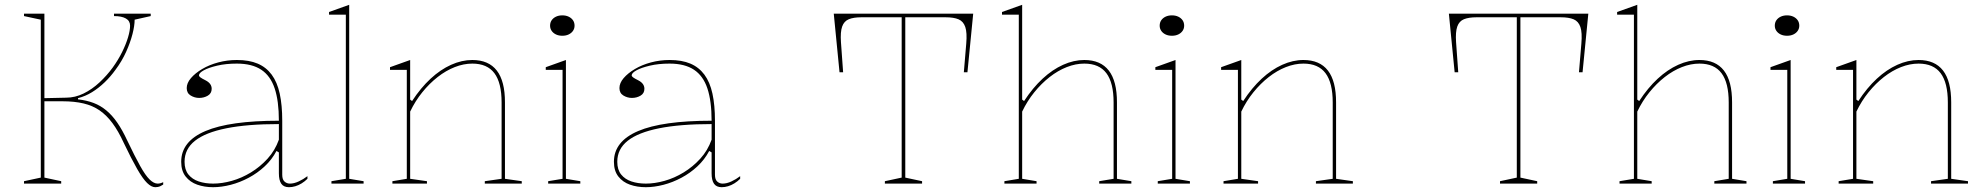

<svg xmlns="http://www.w3.org/2000/svg" viewBox="-20 -765 8260 800"><path d="M627 15Q611 15 593 -2.5Q575 -20 551.5 -61Q528 -102 495 -171Q473 -219 448.5 -252Q424 -285 395 -305Q366 -325 328 -334Q290 -343 241 -343H165V-25L235 -10V0H80V-10L150 -25V-683L80 -698V-708H165V-356Q188 -356 210.5 -357Q233 -358 255 -358Q293 -358 328.5 -375.5Q364 -393 395 -422Q426 -451 450 -484Q473 -516 489 -548.5Q505 -581 513.5 -609.5Q522 -638 522 -658Q522 -678 504.5 -688Q487 -698 455 -698V-708H608V-698L541 -683Q541 -658 532 -623Q523 -588 505.5 -549Q488 -510 461 -474Q441 -446 416 -422Q391 -398 363.5 -381Q336 -364 305 -356V-351Q341 -347 370 -336Q399 -325 423.5 -304.5Q448 -284 469 -253.5Q490 -223 510 -180Q542 -113 564 -73.5Q586 -34 603.5 -17Q621 0 637 0Q648 0 660 -6V4Q654 8 648.5 10.5Q643 13 637.5 14Q632 15 627 15Z M967 -515Q1018 -515 1053.5 -500Q1089 -485 1112 -454Q1135 -423 1145.5 -375Q1156 -327 1156 -262V-37Q1156 -17 1165.5 -8.5Q1175 0 1188 0Q1205 0 1224.5 -9Q1244 -18 1261 -31V-20Q1250 -9 1237 -1Q1224 7 1210.5 11Q1197 15 1184 15Q1162 15 1152 0.5Q1142 -14 1142 -43Q1142 -76 1142 -91.5Q1142 -107 1142 -114.5Q1142 -122 1142 -130L1132 -136Q1113 -100 1083 -72Q1053 -44 1016.5 -24.5Q980 -5 941.5 5Q903 15 868 15Q832 15 802 4.5Q772 -6 753.5 -29.5Q735 -53 735 -91Q735 -176 836 -219Q937 -262 1142 -262Q1142 -344 1124.5 -396.5Q1107 -449 1068.5 -474.5Q1030 -500 967 -500Q921 -500 885 -491.5Q849 -483 829 -472Q809 -461 809 -451Q809 -447 815 -442.5Q821 -438 837 -430Q862 -417 862 -395Q862 -376 846 -366.5Q830 -357 810 -357Q791 -357 774.5 -367Q758 -377 758 -398Q758 -419 775.5 -439.5Q793 -460 822.5 -477.5Q852 -495 889.5 -505Q927 -515 967 -515ZM1142 -248Q1011 -248 923.5 -230.5Q836 -213 792.5 -178.5Q749 -144 749 -91Q749 -58 765 -38Q781 -18 808 -9Q835 0 868 0Q905 0 946 -11.5Q987 -23 1025.5 -46.5Q1064 -70 1095 -104Q1126 -138 1142 -183Z M1435 -20 1495 -10V0H1361V-10L1421 -20V-704H1351V-715L1435 -745Z M2154 -10V0H2000V-10L2070 -20V-338Q2070 -420 2040 -460Q2010 -500 1948 -500Q1912 -500 1875 -485.5Q1838 -471 1803.5 -444Q1769 -417 1739.5 -380.5Q1710 -344 1689 -300V-20L1759 -10V0H1615V-10L1675 -20V-474H1605V-485L1689 -515V-350L1697 -344Q1733 -399 1774 -437Q1815 -475 1859.5 -495Q1904 -515 1948 -515Q1982 -515 2007.5 -504Q2033 -493 2050 -471Q2067 -449 2075.5 -416Q2084 -383 2084 -338V-20Z M2323 -616Q2308 -616 2296.5 -621.5Q2285 -627 2278.5 -636.5Q2272 -646 2272 -658Q2272 -671 2278.5 -680.5Q2285 -690 2296.5 -695.5Q2308 -701 2323 -701Q2338 -701 2349.5 -695.5Q2361 -690 2367.5 -680.5Q2374 -671 2374 -658Q2374 -646 2367.5 -636.5Q2361 -627 2349.5 -621.5Q2338 -616 2323 -616ZM2264 0V-10L2324 -20V-474H2254V-485L2338 -515V-20L2398 -10V0Z M2770 -515Q2821 -515 2856.5 -500Q2892 -485 2915 -454Q2938 -423 2948.5 -375Q2959 -327 2959 -262V-37Q2959 -17 2968.5 -8.5Q2978 0 2991 0Q3008 0 3027.5 -9Q3047 -18 3064 -31V-20Q3053 -9 3040 -1Q3027 7 3013.5 11Q3000 15 2987 15Q2965 15 2955 0.5Q2945 -14 2945 -43Q2945 -76 2945 -91.5Q2945 -107 2945 -114.5Q2945 -122 2945 -130L2935 -136Q2916 -100 2886 -72Q2856 -44 2819.5 -24.5Q2783 -5 2744.5 5Q2706 15 2671 15Q2635 15 2605 4.5Q2575 -6 2556.5 -29.5Q2538 -53 2538 -91Q2538 -176 2639 -219Q2740 -262 2945 -262Q2945 -344 2927.5 -396.5Q2910 -449 2871.5 -474.5Q2833 -500 2770 -500Q2724 -500 2688 -491.5Q2652 -483 2632 -472Q2612 -461 2612 -451Q2612 -447 2618 -442.5Q2624 -438 2640 -430Q2665 -417 2665 -395Q2665 -376 2649 -366.5Q2633 -357 2613 -357Q2594 -357 2577.5 -367Q2561 -377 2561 -398Q2561 -419 2578.5 -439.5Q2596 -460 2625.5 -477.5Q2655 -495 2692.5 -505Q2730 -515 2770 -515ZM2945 -248Q2814 -248 2726.5 -230.5Q2639 -213 2595.5 -178.5Q2552 -144 2552 -91Q2552 -58 2568 -38Q2584 -18 2611 -9Q2638 0 2671 0Q2708 0 2749 -11.5Q2790 -23 2828.5 -46.5Q2867 -70 2898 -104Q2929 -138 2945 -183Z M3667 0V-10L3737 -25V-693H3569Q3537 -693 3517 -685Q3497 -677 3489 -654.5Q3481 -632 3484 -589L3493 -464H3478L3454 -708H4035L4011 -464H3996L4006 -583Q4010 -629 4002 -652.5Q3994 -676 3974 -684.5Q3954 -693 3920 -693H3752V-25L3822 -10V0Z M4694 -10V0H4560V-10L4620 -20V-338Q4620 -420 4590 -460Q4560 -500 4498 -500Q4462 -500 4425 -485.5Q4388 -471 4353.5 -444Q4319 -417 4289.5 -380.5Q4260 -344 4239 -300V-20L4299 -10V0H4165V-10L4225 -20V-704H4155V-715L4239 -745V-350L4247 -344Q4283 -399 4324 -437Q4365 -475 4409.5 -495Q4454 -515 4498 -515Q4532 -515 4557.5 -504Q4583 -493 4600 -471Q4617 -449 4625.5 -416Q4634 -383 4634 -338V-20Z M4863 -616Q4848 -616 4836.5 -621.5Q4825 -627 4818.5 -636.5Q4812 -646 4812 -658Q4812 -671 4818.5 -680.5Q4825 -690 4836.5 -695.5Q4848 -701 4863 -701Q4878 -701 4889.5 -695.5Q4901 -690 4907.5 -680.5Q4914 -671 4914 -658Q4914 -646 4907.5 -636.5Q4901 -627 4889.5 -621.5Q4878 -616 4863 -616ZM4804 0V-10L4864 -20V-474H4794V-485L4878 -515V-20L4938 -10V0Z M5617 -10V0H5463V-10L5533 -20V-338Q5533 -420 5503 -460Q5473 -500 5411 -500Q5375 -500 5338 -485.5Q5301 -471 5266.5 -444Q5232 -417 5202.5 -380.5Q5173 -344 5152 -300V-20L5222 -10V0H5078V-10L5138 -20V-474H5068V-485L5152 -515V-350L5160 -344Q5196 -399 5237 -437Q5278 -475 5322.5 -495Q5367 -515 5411 -515Q5445 -515 5470.5 -504Q5496 -493 5513 -471Q5530 -449 5538.5 -416Q5547 -383 5547 -338V-20Z M6230 0V-10L6300 -25V-693H6132Q6100 -693 6080 -685Q6060 -677 6052 -654.5Q6044 -632 6047 -589L6056 -464H6041L6017 -708H6598L6574 -464H6559L6569 -583Q6573 -629 6565 -652.5Q6557 -676 6537 -684.5Q6517 -693 6483 -693H6315V-25L6385 -10V0Z M7257 -10V0H7123V-10L7183 -20V-338Q7183 -420 7153 -460Q7123 -500 7061 -500Q7025 -500 6988 -485.5Q6951 -471 6916.5 -444Q6882 -417 6852.5 -380.5Q6823 -344 6802 -300V-20L6862 -10V0H6728V-10L6788 -20V-704H6718V-715L6802 -745V-350L6810 -344Q6846 -399 6887 -437Q6928 -475 6972.5 -495Q7017 -515 7061 -515Q7095 -515 7120.5 -504Q7146 -493 7163 -471Q7180 -449 7188.5 -416Q7197 -383 7197 -338V-20Z M7426 -616Q7411 -616 7399.5 -621.5Q7388 -627 7381.5 -636.5Q7375 -646 7375 -658Q7375 -671 7381.5 -680.5Q7388 -690 7399.5 -695.5Q7411 -701 7426 -701Q7441 -701 7452.5 -695.5Q7464 -690 7470.5 -680.5Q7477 -671 7477 -658Q7477 -646 7470.5 -636.5Q7464 -627 7452.5 -621.5Q7441 -616 7426 -616ZM7367 0V-10L7427 -20V-474H7357V-485L7441 -515V-20L7501 -10V0Z M8180 -10V0H8026V-10L8096 -20V-338Q8096 -420 8066 -460Q8036 -500 7974 -500Q7938 -500 7901 -485.5Q7864 -471 7829.5 -444Q7795 -417 7765.5 -380.5Q7736 -344 7715 -300V-20L7785 -10V0H7641V-10L7701 -20V-474H7631V-485L7715 -515V-350L7723 -344Q7759 -399 7800 -437Q7841 -475 7885.5 -495Q7930 -515 7974 -515Q8008 -515 8033.5 -504Q8059 -493 8076 -471Q8093 -449 8101.5 -416Q8110 -383 8110 -338V-20Z"/></svg>

Font: Kalnia Thin Thin
Style: Regular
Weight: 250
Version: Version 1.105